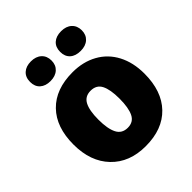

<svg xmlns="http://www.w3.org/2000/svg" viewBox="-210 -907 1056 1056"><g transform="rotate(-45 318.5 -378.5)"><path d="M594.2 -277.8Q594.2 -142.1 521.2 -66.2Q448.2 9.8 316.9 9.8Q190.9 9.8 116.5 -67.9Q42 -145.5 42 -277.8Q42 -413.1 115 -488Q188 -563 319.8 -563Q401.4 -563 463.9 -528.3Q526.4 -493.7 560.3 -429Q594.2 -364.3 594.2 -277.8ZM235.8 -277.8Q235.8 -206.5 254.9 -169.2Q273.9 -131.8 318.8 -131.8Q363.3 -131.8 381.6 -169.2Q399.9 -206.5 399.9 -277.8Q399.9 -348.6 381.3 -384.8Q362.8 -420.9 317.9 -420.9Q273.9 -420.9 254.9 -385Q235.8 -349.1 235.8 -277.8ZM116.7 -689.9Q116.7 -726.6 139.2 -746.8Q161.6 -767.1 199.7 -767.1Q238.3 -767.1 261 -746.3Q283.7 -725.6 283.7 -689.9Q283.7 -655.3 261 -634.5Q238.3 -613.8 199.7 -613.8Q161.6 -613.8 139.2 -633.8Q116.7 -653.8 116.7 -689.9ZM350.6 -689.9Q350.6 -726.6 373 -746.8Q395.5 -767.1 434.6 -767.1Q473.6 -767.1 496.3 -746.1Q519 -725.1 519 -689.9Q519 -655.3 496.3 -634.5Q473.6 -613.8 434.6 -613.8Q395 -613.8 372.8 -634Q350.6 -654.3 350.6 -689.9Z"/></g></svg>

Font: OpenSansExtrabold
Style: Regular
Weight: 800
Foundry: Ascender Corporation
Version: Version 1.10